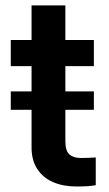

<svg xmlns="http://www.w3.org/2000/svg" viewBox="-20 -677 400 704"><path d="M19.5 -341.8H95.7V-434.6H19.5V-530.3H95.7V-657.2H219.7V-530.3H324.2V-434.6H219.7V-341.8H324.2V-274.4H219.7V-159.2Q219.7 -124 234.6 -110.8Q249.5 -97.7 276.4 -97.7Q299.8 -97.7 331.1 -99.6V2Q306.6 6.8 260.7 6.8Q212.4 6.8 175 -9Q137.7 -24.9 116.5 -57.6Q95.2 -90.3 95.7 -138.7V-274.4H19.5Z"/></svg>

Font: Pretendard GOV SemiBold
Style: Regular
Weight: 600
Designer: Base glyphs from Inter by Rasmus Andersson; Hangeul glyphs from Noto Sans CJK(Source Han Sans) by Jang Soo-young and Kan
Foundry: Kil Hyung-jin
Version: Version 1.309